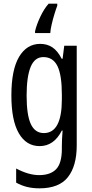

<svg xmlns="http://www.w3.org/2000/svg" viewBox="-20 -786 502 1046"><path d="M199 -547Q237 -547 265.5 -528Q294 -509 316 -466H321L330 -537H398V6Q398 118 350 179Q302 240 195 240Q158 240 127.5 232.5Q97 225 68 209V132Q136 168 193 168Q255 168 286 135.5Q317 103 317 25V9Q317 -8 318 -29.5Q319 -51 321 -75H317Q274 10 196 10Q123 10 82.5 -60Q42 -130 42 -266Q42 -406 84 -476.5Q126 -547 199 -547ZM216 -475Q169 -475 147 -421.5Q125 -368 125 -265Q125 -159 148 -110Q171 -61 219 -61Q317 -61 317 -245V-270Q317 -377 293 -426Q269 -475 216 -475ZM292 -755Q285 -737 276.5 -709Q268 -681 261.5 -653Q255 -625 254 -606H171V-616Q179 -651 199.5 -694.5Q220 -738 245 -766H292Z"/></svg>

Font: Noto Sans Sinhala UI ExtraCondensed
Style: Regular
Weight: 400
Width: 2
Designer: Jelle Bosma - Monotype Design Team
Foundry: Monotype Imaging Inc.
Version: Version 2.006; ttfautohint (v1.8.4.7-5d5b)